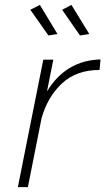

<svg xmlns="http://www.w3.org/2000/svg" viewBox="-20 -765 431 785"><path d="M178 -620 104 -725 143 -745 215 -626ZM307 -620 234 -725 272 -745 345 -626ZM94 0H53L157 -521H198L172 -391Q249 -518 391 -522L387 -479Q293 -479 234 -424.5Q175 -370 150 -282Z"/></svg>

Font: Argentum Sans ExtraLight
Style: Italic
Weight: 200
Italic angle: -11°
Designer: Julieta Ulanovsky (font), Cristiano Sobral (main changes and remaster)
Foundry: Julieta Ulanovsky (font), Cristiano Sobral (main changes and remaster)
Version: Version 2.007;June 15, 2022;FontCreator 14.0.0.2814 64-bit; 